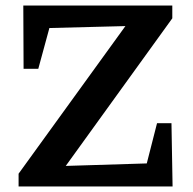

<svg xmlns="http://www.w3.org/2000/svg" viewBox="-20 -672 696 692"><path d="M47 0V-46L432 -578L158 -571L118 -424H65L64 -652H601V-606L217 -74L509 -83L546 -228H598L602 0Z"/></svg>

Font: Piazzolla SemiBold
Style: Regular
Weight: 600
Designer: Juan Pablo del Peral
Foundry: Huerta Tipografica
Version: Version 1.330